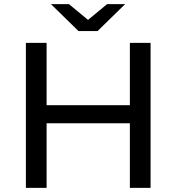

<svg xmlns="http://www.w3.org/2000/svg" viewBox="-20 -907 852 927"><path d="M707 -700H607V-399H205V-700H105V0H205V-312H607V0H707ZM584 -887H497L405 -811L313 -887H226L359 -757H451Z"/></svg>

Font: ICO Headline
Style: Regular
Weight: 500
Designer: Julieta Ulanovsky
Foundry: Julieta Ulanovsky
Version: Version 7.200